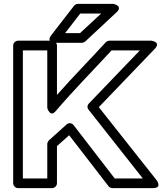

<svg xmlns="http://www.w3.org/2000/svg" viewBox="-20 -946 855 991"><path d="M324 -304 233 -222C228 -217 224 -209 224 -203V-25H98V-686H224V-389C224 -389 238 -337 268 -373C359 -480 461 -583 556 -686H702L439 -412C430 -403 429 -390 437 -380L717 -25H572L360 -300C352 -310 337 -315 324 -304ZM337 -248 540 15C544 20 552 25 560 25H769C819 25 789 -15 789 -15L490 -393L779 -694C813 -730 761 -736 761 -736H545C539 -736 531 -733 526 -728C443 -637 357 -550 274 -456V-711C274 -722 264 -736 249 -736H73C62 -736 48 -726 48 -711V0C48 11 58 25 73 25H249C260 25 274 15 274 0V-192ZM394 -876H502L393 -775H316ZM381 -926C375 -926 367 -922 362 -916L245 -765C215 -726 265 -725 265 -725H403C408 -725 415 -728 420 -732L582 -883C617 -916 565 -926 565 -926Z"/></svg>

Font: Asimov
Style: XWidOu
Weight: 500
Designer: Google
Version: Version 2.000980; 2014